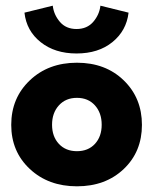

<svg xmlns="http://www.w3.org/2000/svg" viewBox="-20 -643 556 675"><path d="M432 -598.5Q424.5 -535 375.2 -495Q326 -455 249 -455Q173 -455 123 -494.8Q73 -534.5 66 -598.5L165.5 -623Q169 -591.5 190.5 -566.2Q212 -541 249 -541Q286 -541 307.8 -566.2Q329.5 -591.5 333 -623ZM19.5 -204Q19.5 -298.5 84.8 -360.5Q150 -422.5 250.5 -422.5Q351 -422.5 415 -360.5Q479 -298.5 479 -204Q479 -109.5 415 -48.8Q351 12 250.5 12Q150 12 84.8 -49Q19.5 -110 19.5 -204ZM187 -137.2Q211 -111.5 250.5 -111.5Q290 -111.5 313.8 -137.2Q337.5 -163 337.5 -204.5Q337.5 -246 313.8 -272.5Q290 -299 250.5 -299Q211 -299 187 -272.5Q163 -246 163 -204.5Q163 -163 187 -137.2Z"/></svg>

Font: League Spartan
Style: Bold
Weight: 700
Foundry: The League of Moveable Type
Version: Version 2.002